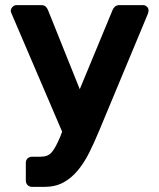

<svg xmlns="http://www.w3.org/2000/svg" viewBox="-20 -540 621 751"><path d="M106 191Q95 191 88 184Q81 177 81 166V97Q81 86 88 79.5Q95 73 106 73H139Q153 73 163.5 69Q174 65 182 56Q190 47 198 32Q206 17 216 -6L223 -25L26 -485Q22 -493 22 -498Q23 -507 29.5 -513.5Q36 -520 45 -520H141Q153 -520 159 -514Q165 -508 168 -500L292 -191L420 -500Q423 -508 429.5 -514Q436 -520 448 -520H540Q548 -520 554.5 -514Q561 -508 561 -500Q561 -497 560.5 -493.5Q560 -490 558 -485L368 -29Q349 17 329 57Q309 97 284 127Q259 157 227.5 174Q196 191 153 191Z"/></svg>

Font: Fz Rubik SemBd
Style: Regular
Weight: 600
Designer: Hubert and Fischer
Foundry: Hubert and Fischer
Version: Vit hóa bi FontZin.com